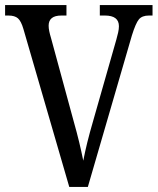

<svg xmlns="http://www.w3.org/2000/svg" viewBox="-20 -734 619 754"><path d="M72 -620Q63 -651 50.5 -662Q38 -673 13 -673H0V-714H241V-673H221Q171 -673 171 -633Q171 -623 173.5 -611Q176 -599 180 -586L269 -259Q282 -213 291 -175.5Q300 -138 307 -103Q314 -139 323 -175.5Q332 -212 346 -260L437 -579Q441 -593 444 -606.5Q447 -620 447 -631Q447 -673 392 -673H372V-714H579V-673H565Q538 -673 525.5 -658Q513 -643 498 -595L325 0H252Z"/></svg>

Font: Noto Serif Ethiopic Condensed
Style: Regular
Weight: 400
Width: 3
Designer: Monotype Design Team
Foundry: Monotype Imaging Inc.
Version: Version 2.102; ttfautohint (v1.8.4.7-5d5b)